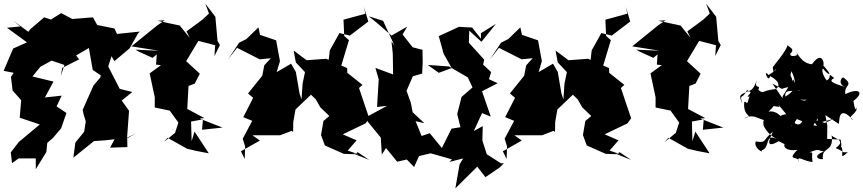

<svg xmlns="http://www.w3.org/2000/svg" viewBox="-49 -847 4729 1052"><path d="M62 -702 -11 -695 99 -615 23 -581 -29 -459 26 -448 11 -426 20 -351 67 -298 59 -202 83 -194 169 -165 54 -69 10 -12 17 47 53 21H147V80L205 -14L210 -64L242 -92L286 -144L315 -228L261 -264L289 -323L197 -313L244 -400L129 -428L172 -481L234 -515L304 -491L284 -430L292 -475L385 -522L368 -543L438 -584L459 -464L503 -434L501 -423L463 -378L404 -245L409 -221L421 -182L412 -125L364 -66L353 17L466 -74L525 -78L579 -84L554 -38L649 -41L648 -93L696 -116L647 -89L658 -240L645 -258L618 -296L676 -343L607 -360L544 -483L562 -539L578 -512L661 -582L708 -665L717 -674L592 -661L578 -691L484 -710L509 -665L460 -752L347 -743L286 -775L230 -740L193 -752L118 -688L104 -670L130 -650L206 -579L132 -654L23 -734Z M714 -563 787 -530 810 -549 806 -493 833 -490 771 -445 799 -314V-258L881 -241L933 -169L929 -204L928 -174L910 -119L849 -69L869 -92L976 -32L1027 -20L1095 -7L1017 -126L1001 -74L998 -181L1063 -193L1058 -136L1170 -148L1045 -197L1071 -200L977 -250L984 -376L1018 -389L1046 -443L971 -512L1038 -623L1130 -599L1126 -540L1156 -600L1143 -622L1131 -755L1076 -827L1096 -773L1061 -740L973 -675L991 -639L936 -707L814 -733L854 -736L814 -709L671 -593L822 -569L693 -575Z M1917 -1 1856 -22 1905 -78 1829 -111 1954 -171 1974 -199 1918 -365 1937 -382 1854 -448 1853 -474 1821 -488 1863 -627 1837 -650 1833 -739 1953 -772 1945 -810 1969 -729 1868 -652 1811 -666 1758 -571 1752 -519 1738 -525 1631 -517 1560 -570 1572 -505 1622 -452 1609 -389 1603 -302 1592 -336 1572 -453 1546 -498 1467 -452 1485 -512 1464 -626 1376 -656 1367 -697 1301 -633 1261 -613 1201 -522 1250 -585 1374 -522 1435 -528 1399 -489 1388 -432 1310 -335 1338 -311 1284 -205 1333 -185 1281 -87 1294 -45 1292 24 1271 -18 1375 -77 1334 -106H1486L1549 -130L1557 -124L1558 -179L1570 -247L1660 -333L1722 -257L1752 -216L1739 -265L1672 -327L1629 -353L1681 -303L1706 -259L1781 -187L1805 -138L1779 -231L1723 -184L1722 -177L1710 -107L1731 -50L1835 -4L1894 -2L1911 -13L1974 29L1886 -6Z M2425 -142 2372 -36 2306 -117 2261 -102 2228 -183 2276 -172 2212 -232 2202 -284 2175 -359 2177 -346 2213 -429 2264 -444 2267 -504 2266 -574 2212 -588 2157 -658 2182 -701 2096 -652 2018 -720 1971 -758 2050 -733 2113 -596 2096 -620 2103 -554 2105 -439 2008 -475 2026 -412 2017 -261 2072 -267 1970 -212 1964 -183 2039 -91 2036 -116 2043 0 2066 -36 2127 39 2180 27 2220 68 2247 8 2311 -7 2427 26 2414 40 2528 11 2496 9 2469 54 2446 185 2566 66 2611 124 2615 121 2691 69 2712 47 2696 48 2618 -2 2594 -77 2596 -156 2547 -129 2593 -229 2564 -239 2640 -208 2592 -347 2678 -391 2630 -413 2642 -452 2598 -493 2604 -520 2520 -613 2522 -679 2589 -618 2668 -716 2586 -665V-635L2538 -696L2466 -700L2355 -649L2382 -552L2426 -474L2355 -448L2295 -491L2411 -483L2514 -423L2540 -368L2480 -316L2456 -222L2474 -150Z M3352 -1 3291 -22 3340 -78 3264 -111 3389 -171 3409 -199 3353 -365 3372 -382 3289 -448 3288 -474 3256 -488 3298 -627 3272 -650 3268 -739 3388 -772 3380 -810 3404 -729 3303 -652 3246 -666 3193 -571 3187 -519 3173 -525 3066 -517 2995 -570 3007 -505 3057 -452 3044 -389 3038 -302 3027 -336 3007 -453 2981 -498 2902 -452 2920 -512 2899 -626 2811 -656 2802 -697 2736 -633 2696 -613 2636 -522 2685 -585 2809 -522 2870 -528 2834 -489 2823 -432 2745 -335 2773 -311 2719 -205 2768 -185 2716 -87 2729 -45 2727 24 2706 -18 2810 -77 2769 -106H2921L2984 -130L2992 -124L2993 -179L3005 -247L3095 -333L3157 -257L3187 -216L3174 -265L3107 -327L3064 -353L3116 -303L3141 -259L3216 -187L3240 -138L3214 -231L3158 -184L3157 -177L3145 -107L3166 -50L3270 -4L3329 -2L3346 -13L3409 29L3321 -6Z M3458 -563 3531 -530 3554 -549 3550 -493 3577 -490 3515 -445 3543 -314V-258L3625 -241L3677 -169L3673 -204L3672 -174L3654 -119L3593 -69L3613 -92L3720 -32L3771 -20L3839 -7L3761 -126L3745 -74L3742 -181L3807 -193L3802 -136L3914 -148L3789 -197L3815 -200L3721 -250L3728 -376L3762 -389L3790 -443L3715 -512L3782 -623L3874 -599L3870 -540L3900 -600L3887 -622L3875 -755L3820 -827L3840 -773L3805 -740L3717 -675L3735 -639L3680 -707L3558 -733L3598 -736L3558 -709L3415 -593L3566 -569L3437 -575Z M4239 -317C4243 -297 4232 -320 4183 -389C4271 -344 4203 -363 4284 -371C4306 -442 4269 -412 4288 -457C4316 -395 4318 -354 4254 -318C4247 -369 4305 -335 4359 -360C4349 -294 4354 -355 4371 -370C4359 -309 4393 -285 4334 -301C4388 -298 4398 -309 4456 -291C4487 -279 4499 -273 4528 -322L4482 -328L4382 -395L4328 -348L4297 -412L4240 -321ZM4470 -173C4395 -204 4403 -181 4452 -129C4446 -174 4466 -133 4347 -183C4335 -157 4307 -156 4276 -206C4289 -207 4301 -120 4276 -173C4255 -138 4294 -140 4330 -220C4243 -234 4213 -206 4220 -199C4258 -186 4208 -247 4162 -235C4226 -296 4159 -263 4196 -265L4222 -261L4216 -273L4308 -163L4302 -201L4406 -158L4451 -231L4547 -168L4550 -192C4554 -248 4593 -229 4626 -187C4586 -214 4646 -215 4647 -262C4641 -236 4634 -247 4627 -294C4692 -343 4653 -367 4583 -331C4573 -384 4632 -377 4574 -421C4566 -431 4533 -387 4587 -367C4550 -384 4474 -397 4522 -419C4477 -456 4515 -426 4481 -406C4462 -429 4451 -462 4460 -472C4487 -435 4526 -419 4456 -495C4473 -461 4466 -589 4400 -495C4342 -500 4321 -555 4304 -576C4350 -515 4302 -571 4319 -545C4247 -519 4307 -602 4260 -537C4310 -571 4295 -578 4263 -601C4273 -599 4246 -554 4185 -479C4193 -468 4180 -498 4189 -452C4205 -478 4223 -473 4162 -436C4129 -475 4163 -386 4170 -430C4228 -401 4223 -369 4200 -359C4112 -349 4143 -329 4106 -354C4121 -391 4082 -349 4097 -409C4083 -350 4046 -339 4045 -356C4017 -294 4002 -342 4018 -277C3996 -333 4007 -325 4047 -346C4093 -351 4022 -306 4058 -319C4037 -257 4051 -291 4029 -289C4019 -198 4091 -217 4027 -199C4094 -234 4126 -168 4170 -194C4176 -217 4124 -216 4135 -158C4156 -117 4180 -100 4207 -85C4139 -119 4173 -36 4124 -23C4136 -4 4077 -39 4092 -72C4155 -62 4128 -80 4185 -125C4181 -108 4129 -24 4214 -71C4212 -85 4277 -28 4265 -73C4228 -49 4255 -16 4320 -26C4253 42 4336 0 4325 43C4319 -2 4344 34 4403 41C4395 -16 4412 -9 4387 -13C4441 -33 4427 -24 4465 -17C4404 7 4431 28 4460 25C4449 -47 4524 -7 4507 -110C4503 -90 4598 -83 4530 -36C4588 -10 4557 -12 4596 -13C4533 45 4595 -35 4545 -55C4560 -36 4565 -43 4557 -82L4483 -86L4484 -159L4469 -239L4423 -285L4433 -173L4517 -195Z"/></svg>

Font: Hussar Lance
Style: Regular
Weight: 700
Foundry: Cannot Into Space Fonts, PlusOne Fonts
Version: Version 2.27